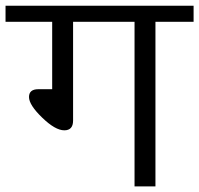

<svg xmlns="http://www.w3.org/2000/svg" viewBox="-35 -667 713 687"><path d="M446.4 0V-589H226.5V-235.6Q226.5 -200.7 195.1 -200.7Q162.8 -200.7 115.8 -246.2Q68.8 -291.7 68.8 -319.8Q68.8 -347.8 102.1 -347.8H151.7V-589H-15.2V-646.6H657.7V-589H521.2V0Z"/></svg>

Font: KhulaRegular
Style: Regular
Weight: 400
Designer: Erin McLaughlin, Steve Matteson
Version: Version 1.001;PS 1.0;hotconv 1.0.72;makeotf.lib2.5.5900; ttf